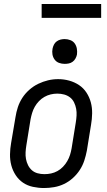

<svg xmlns="http://www.w3.org/2000/svg" viewBox="-20 -940 540 968"><path d="M202 8Q174 8 146 2Q118 -4 96 -19Q74 -34 59 -57Q44 -80 37 -106.5Q30 -133 30.5 -162Q31 -191 36 -219L58 -349Q62 -375 70 -399.5Q78 -424 92.5 -446.5Q107 -469 128 -487.5Q149 -506 173 -517.5Q197 -529 222 -535Q247 -541 273 -541Q302 -541 329 -533.5Q356 -526 378.5 -511Q401 -496 416 -473Q431 -450 438 -423.5Q445 -397 444.5 -368Q444 -339 439 -311L418 -181Q413 -155 405 -130.5Q397 -106 382.5 -83.5Q368 -61 347.5 -42.5Q327 -24 303 -12.5Q279 -1 253 3.5Q227 8 202 8ZM204 -62Q221 -62 237.5 -65.5Q254 -69 269.5 -77.5Q285 -86 297.5 -99Q310 -112 319 -127.5Q328 -143 333 -159Q338 -175 341 -192L362 -322Q365 -340 366 -357.5Q367 -375 364 -391.5Q361 -408 353.5 -423.5Q346 -439 333 -449Q320 -459 303.5 -463.5Q287 -468 269 -468Q252 -468 235.5 -464Q219 -460 204 -451.5Q189 -443 176.5 -430Q164 -417 155.5 -402Q147 -387 142 -370.5Q137 -354 134 -338L113 -208Q110 -190 109 -172.5Q108 -155 111 -138.5Q114 -122 121.5 -107Q129 -92 141 -81.5Q153 -71 169.5 -66.5Q186 -62 204 -62ZM306 -618Q291 -618 277.5 -623Q264 -628 255.5 -639.5Q247 -651 244.5 -665.5Q242 -680 245 -695Q247 -705 252 -715Q257 -725 266 -731.5Q275 -738 285.5 -740.5Q296 -743 306 -743Q321 -743 335 -737.5Q349 -732 357 -720.5Q365 -709 367.5 -694.5Q370 -680 368 -665Q366 -655 360.5 -645Q355 -635 346 -628.5Q337 -622 326.5 -620Q316 -618 306 -618ZM190 -850V-920H490V-850Z"/></svg>

Font: Iosevka Curly Oblique
Style: Regular
Weight: 400
Italic angle: -9°
Monospace: yes
Designer: Belleve Invis
Foundry: Belleve Invis
Version: Version 11.1.0; ttfautohint (v1.8.3)